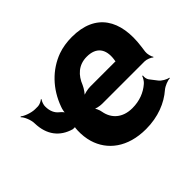

<svg xmlns="http://www.w3.org/2000/svg" viewBox="-134 -711 894 894"><g transform="rotate(-45 313.0 -264.0)"><path d="M428 -538C395 -538 363 -533 335 -523C256 -494 194 -430 163 -344C158 -332 154 -311 156 -302L161 -303C159 -312 148 -324 139 -331C121 -345 111 -367 111 -396C110 -406 117 -426 123 -432L121 -435C115 -429 98 -421 88 -421H69C45 -421 10 -434 -2 -445L-5 -442C7 -431 21 -399 21 -375C23 -299 61 -250 127 -231C132 -230 144 -230 146 -233L143 -236C140 -232 139 -216 139 -211C138 -184 141 -158 148 -134C173 -50 248 10 369 10C449 10 514 -17 560 -57C574 -69 602 -80 614 -79L615 -83C602 -84 577 -98 568 -111L541 -146C535 -154 533 -169 535 -177L531 -178C529 -170 519 -153 510 -146C480 -120 441 -104 393 -104C328 -104 290 -141 281 -192C279 -206 270 -226 262 -233L259 -230C268 -223 292 -218 307 -218H587C601 -218 622 -209 629 -202L631 -204C625 -212 619 -234 621 -248L625 -278C646 -434 584 -538 428 -538ZM493 -326 492 -320C492 -317 490 -311 492 -310L495 -312C494 -314 488 -314 485 -314H325C308 -314 280 -308 269 -300L271 -297C282 -305 298 -328 305 -344C323 -390 357 -424 412 -424C474 -424 501 -387 493 -326Z"/></g></svg>

Font: Asimov
Style: EdgeIt
Weight: 500
Designer: Google
Version: Version 2.000980: 2014